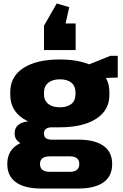

<svg xmlns="http://www.w3.org/2000/svg" viewBox="-20 -893 705 1104"><path d="M324 -161Q190 -161 114.5 -210Q39 -259 39 -347V-364Q39 -453 114.5 -502Q190 -551 324 -551Q457 -551 533 -502Q609 -453 609 -364V-347Q609 -259 533 -210Q457 -161 324 -161ZM217 191Q122 191 72 155.5Q22 120 22 50Q22 -18 70 -54Q118 -90 216 -90H430Q525 -90 575 -54.5Q625 -19 625 50Q625 120 575 155.5Q525 191 430 191ZM381 95Q436 95 436 50Q436 6 381 6H267Q210 6 210 50Q210 95 267 95ZM161 -55Q116 -55 90 -74.5Q64 -94 64 -125Q64 -159 89 -177.5Q114 -196 161 -196H324V-161H279Q257 -161 244.5 -152Q232 -143 233 -125Q233 -107 244 -98.5Q255 -90 279 -90H324V-55ZM324 -276Q367 -276 390.5 -295.5Q414 -315 414 -350V-362Q414 -398 390.5 -417.5Q367 -437 324 -437Q282 -437 257.5 -417Q233 -397 233 -362V-350Q233 -315 257.5 -295.5Q282 -276 324 -276ZM445 -504 615 -572H657V-447L445 -441ZM233 -605V-745L306 -873L378 -852L336 -662L261 -758H415V-605Z"/></svg>

Font: Pathway Extreme 28pt ExtraBold
Style: Regular
Weight: 800
Designer: Eduardo Rodriguez Tunni
Foundry: Eduardo Rodriguez Tunni
Version: Version 1.001;gftools[0.9.26]